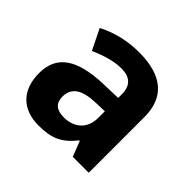

<svg xmlns="http://www.w3.org/2000/svg" viewBox="-140 -716 885 885"><g transform="rotate(45 302.0 -273.5)"><path d="M528.8 0V-363.8C528.8 -494.1 448.2 -557.1 301.8 -557.1C225.1 -557.1 155.8 -540.5 92.8 -507.8L142.1 -407.2C201.2 -433.6 252.4 -446.8 295.9 -446.8C352.5 -446.8 380.9 -418.9 380.9 -363.8V-339.8L286.1 -336.9C122.6 -331.1 42 -278.8 42 -163.1C42 -52.2 106 9.8 210.9 9.8C296.4 9.8 341.8 -11.2 392.1 -74.2H396L424.8 0ZM380.9 -208C380.9 -142.1 335.9 -99.1 267.1 -99.1C218.8 -99.1 194.8 -120.1 194.8 -162.1C194.8 -220.7 236.8 -248.5 323.2 -251L380.9 -252.9Z"/></g></svg>

Font: Open Sans bold
Style: Bold
Weight: 700
Foundry: Ascender Corporation
Version: Version 1.100;PS 001.100;hotconv 1.0.88;makeotf.lib2.5.64775